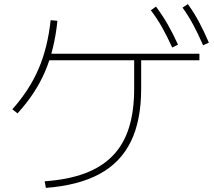

<svg xmlns="http://www.w3.org/2000/svg" viewBox="-20 -875 1040 933"><path d="M197 6Q310 -2 392 -32.5Q474 -63 527.5 -118Q581 -173 606.5 -254Q632 -335 632 -444V-598H666V-444Q666 -290 616 -187.5Q566 -85 463.5 -29.5Q361 26 203 38ZM40 -344Q123 -437 167.5 -540.5Q212 -644 226 -777L259 -774Q245 -635 199 -527.5Q153 -420 65 -324ZM207 -582V-614H949V-582ZM817 -644Q791 -701 766.5 -744Q742 -787 713 -825L738 -843Q770 -800 795.5 -755.5Q821 -711 845 -658ZM967 -655Q942 -712 918.5 -755.5Q895 -799 867 -838L893 -855Q924 -812 948 -766.5Q972 -721 995 -668Z"/></svg>

Font: M PLUS 1 Thin ExtraLight
Style: Regular
Weight: 250
Version: Version 1.001